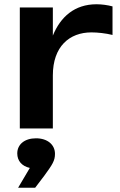

<svg xmlns="http://www.w3.org/2000/svg" viewBox="-20 -603 562 901"><path d="M508 -573C486 -579 458 -583 433 -583C330 -583 264 -524 228 -436V-568H73V0H228V-249C228 -385 306 -451 409 -451C438 -451 475 -447 508 -439ZM145 278 189 220C226 169 238 151 238 119C238 76 203 46 149 46C95 46 61 75 61 117C61 152 83 177 120 185L65 278Z"/></svg>

Font: Bounded Med
Style: Regular
Weight: 500
Designer: Vlad Churkin
Version: Version 3.0